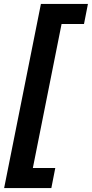

<svg xmlns="http://www.w3.org/2000/svg" viewBox="-20 -762 467 976"><path d="M188 -742H427L407 -640H293L147 92H261L241 194H1Z"/></svg>

Font: Montserrat Alternates SemiBold
Style: Italic
Weight: 600
Italic angle: -11.3°
Designer: Julieta Ulanovsky
Foundry: Julieta Ulanovsky
Version: Version 7.200